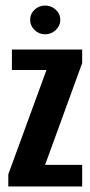

<svg xmlns="http://www.w3.org/2000/svg" viewBox="-20 -674 327 694"><path d="M10 0V-44L148 -421H23V-495H277V-446L143 -78H277V0ZM143 -550Q121 -550 105 -565.5Q89 -581 89 -602Q89 -624 105 -639Q121 -654 143 -654Q165 -654 181.5 -639Q198 -624 198 -602Q198 -581 181.5 -565.5Q165 -550 143 -550Z"/></svg>

Font: Alumni Sans
Style: Bold
Weight: 700
Designer: Robert E. Leuschke
Foundry: Robert E. Leuschke
Version: Version 1.018